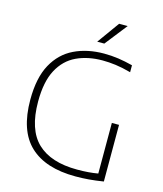

<svg xmlns="http://www.w3.org/2000/svg" viewBox="-135 -1043 975 1149"><g transform="rotate(15 352.0 -469.0)"><path d="M442 5.5Q256 5.5 159.2 -85.5Q62.5 -176.5 62.5 -369Q62.5 -504 108.2 -587.8Q154 -671.5 234.5 -710.2Q315 -749 418.5 -749Q464 -749 507.2 -742.8Q550.5 -736.5 597 -724.5V-681.5Q544 -696 501.8 -701.5Q459.5 -707 420.5 -707Q329.5 -707 259.5 -674Q189.5 -641 150 -567Q110.5 -493 110.5 -370Q110.5 -196 194.2 -116.2Q278 -36.5 441 -36.5Q479 -36.5 510.5 -39Q542 -41.5 570 -46.5V-360H614.5V-9Q563.5 -1 524.2 2.2Q485 5.5 442 5.5ZM359.5 -807 458.5 -944.5H511.5L403.5 -807Z"/></g></svg>

Font: Encode Sans SmExp XLt
Style: Regular
Weight: 200
Width: 6
Designer: Multiple Designers
Foundry: Impallari Type
Version: Version 3.002; ttfautohint (v1.8.3) -l 8 -r 50 -G 200 -x 14 